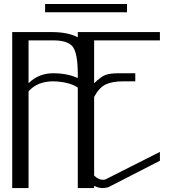

<svg xmlns="http://www.w3.org/2000/svg" viewBox="-20 -955 936 975"><path d="M209 -934.6H625V-892.6H209ZM42 -792H250Q327.1 -791 375 -765.6V-792H792V-750H458V-532.2Q492.2 -565.4 515.1 -574.2Q538.1 -583 583 -583H667V-542H606.4Q551.8 -542 518.1 -526.9Q484.4 -511.7 458 -462.9V-63.5Q479.5 -42 502.9 -42Q510.7 -42 513.7 -43L792 -183.6V-138.7L529.3 -3.9Q509.8 0 501 0Q478.5 0 458 -11.7V0H375V-510.7Q330.1 -540 250 -542Q169.9 -542 125 -491.2V0H42ZM375 -252.9ZM375 -558.6V-576.2Q375 -683.6 350.1 -716.8Q325.2 -750 250 -750H125V-532.2Q175.8 -583 250 -583Q321.3 -583 375 -558.6Z"/></svg>

Font: wanta
Style: Medium
Weight: 500
Version: Version 0.91